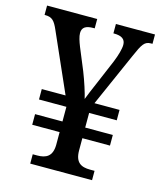

<svg xmlns="http://www.w3.org/2000/svg" viewBox="-108 -793 735 873"><g transform="rotate(15 259.5 -357.0)"><path d="M117 0H408V-44H387C345 -44 316 -58 316 -116V-173H446V-223H316V-292H446V-341H328L439 -592C466 -654 476 -670 506 -670H513V-714H329V-670H332C369 -670 386 -657 386 -631C386 -612 377 -580 364 -548L314 -430C302 -402 286 -365 280 -348C274 -375 258 -425 241 -468L198 -572C189 -595 182 -616 182 -632C182 -659 199 -670 235 -670H241V-714H5V-670H8C41 -670 53 -656 70 -617L192 -341H80V-292H209V-223H80V-173H209V-112C208 -58 179 -44 138 -44H117Z"/></g></svg>

Font: Noto Serif Lao SemiCondensed Medium
Style: Regular
Weight: 500
Width: 4
Designer: Monotype Design Team
Foundry: Monotype Imaging Inc.
Version: Version 2.003